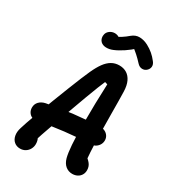

<svg xmlns="http://www.w3.org/2000/svg" viewBox="-237 -1086 1093 1233"><g transform="rotate(30 310.0 -469.5)"><path d="M54.1 -83.8Q61.8 -112.7 103.3 -224.9Q144.8 -337.2 190.7 -453.6Q236.6 -570.1 258.6 -617.8Q279.2 -662.9 300.1 -691.6Q320.9 -720.2 346.2 -735Q371.5 -749.8 403.2 -749.8Q434.4 -749.8 458 -735.3Q481.7 -720.8 495.5 -691.6Q509.2 -662.4 510.5 -618.3Q512.2 -567.6 512.8 -442.8Q513.8 -323.1 516.2 -247.2Q518.5 -171.3 524.4 -109.5L499.9 -147.8Q528.9 -127.8 544 -108.3Q559 -88.8 559 -62.2Q559 -41.3 549.1 -25.9Q539.2 -10.5 523 -2.5Q506.7 5.4 487 5.4Q458.8 5.4 437.4 -12Q415.9 -29.4 406.2 -64.1Q389 -129.7 389.1 -298.8Q389.2 -467.8 395.5 -605.2L376.1 -611.2Q360.6 -578 316.2 -458.8Q271.8 -339.6 228.9 -219.1Q186 -98.7 172.9 -54.8L150.3 -102.4Q170.7 -102.4 180.5 -85Q190.2 -67.6 190.2 -43.1Q190.2 -23.6 180.8 -6.1Q171.4 11.4 154.5 21.9Q137.6 32.4 115.8 32.4Q89.8 32.4 71.9 17.2Q53.9 2 48.8 -24.5Q43.6 -51 54.1 -83.8ZM50.9 -234.7Q50.8 -260.9 68.2 -278.9Q85.8 -296.8 113.7 -302.4Q206.6 -320.6 303.3 -331.7Q400 -342.8 494.2 -346.5Q512.6 -347 528.2 -339.3Q543.8 -331.7 553 -317.5Q562.2 -303.3 562.3 -285.7Q562.5 -268.8 554.3 -254Q546.1 -239.2 531.6 -229.7Q517.2 -220.2 499.4 -219.7Q404.8 -215.9 307.9 -204.8Q211.1 -193.8 118.1 -175.6Q100.2 -172.3 85 -179.1Q69.8 -185.9 60.4 -200.6Q51.1 -215.3 50.9 -234.7ZM231.9 -897.9Q245.8 -910.6 264 -913.5Q282.2 -916.3 298.4 -909.3Q314.5 -902.3 322.3 -886.8L272.4 -888.9Q298.6 -899.7 323.5 -915.7Q348.4 -931.7 368.2 -949.1Q394.8 -971.7 426 -971Q457.2 -970.3 488.8 -953.7Q514.8 -939.7 535.5 -922.2Q556.2 -904.7 574.6 -880.7Q588.2 -863.8 587 -846.7Q585.8 -829.7 572.6 -816.8Q557.8 -802.5 538.1 -803.4Q518.5 -804.2 502.7 -821.7Q480.9 -845.7 458.8 -865.4Q436.6 -885.1 411.5 -903.4L448.6 -902.8Q421 -876.2 385.5 -852.5Q350 -828.8 318.7 -816Q293.9 -805.5 269 -806.3Q244.2 -807.2 228.9 -822.2Q219.8 -831.4 216.6 -845.2Q213.4 -858.9 217.1 -873.3Q220.8 -887.7 231.9 -897.9Z"/></g></svg>

Font: Monaspace Radon Var
Style: Regular
Weight: 400
Designer: Riley Cran and the Lettermatic Team
Version: Version 1.000 (Monaspace Radon Var)